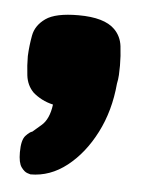

<svg xmlns="http://www.w3.org/2000/svg" viewBox="-36 -213 295 400"><g transform="rotate(5 111.5 -12.5)"><path d="M42 157Q42 157 35.5 155Q29 153 22.5 144Q16 135 16 113Q16 87 24.5 78Q33 69 38 68Q40 66 56 52.5Q72 39 76 8Q63 5 52.5 -0.5Q42 -6 34 -13Q20 -27 17.5 -48Q15 -69 15 -88Q16 -110 20 -131.5Q24 -153 44.5 -167.5Q65 -182 113 -182Q167 -182 189 -160Q203 -146 205.5 -125.5Q208 -105 208 -85Q208 -75 207.5 -65.5Q207 -56 205 -47Q200 10 176.5 56Q153 102 118 129.5Q83 157 42 157Z"/></g></svg>

Font: Fredoka Light
Style: Regular
Weight: 300
Designer: Ben Nathan
Foundry: Milena B. Brandão, Ben Nathan
Version: Version 2.001